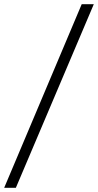

<svg xmlns="http://www.w3.org/2000/svg" viewBox="-104 -780 470 921"><path d="M-84 121H-28L346 -760H288Z"/></svg>

Font: Noto Serif Tamil ExtraCondensed Medium
Style: Italic
Weight: 500
Width: 2
Italic angle: -12°
Designer: Indian Type Foundry, Tom Grace, and the Monotype Design Team
Foundry: Monotype Imaging Inc.
Version: Version 2.003